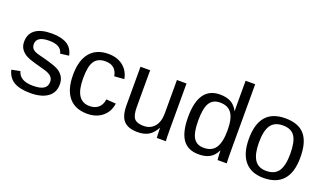

<svg xmlns="http://www.w3.org/2000/svg" viewBox="-71 -1185 2809 1654"><g transform="rotate(20 1334.0 -358.0)"><path d="M463.9 -146Q463.9 -71.3 407.5 -30.8Q351.1 9.8 249.5 9.8Q150.9 9.8 97.4 -22.7Q43.9 -55.2 27.8 -124L105.5 -139.2Q127.4 -57.1 249.5 -57.1Q316.4 -57.1 347.4 -77.6Q378.4 -98.1 378.4 -139.2Q378.4 -170.4 356.9 -189.9Q335.4 -209.5 287.6 -222.2Q231 -237.3 197.5 -247.1Q164.1 -256.8 146 -263.9Q127.9 -271 117.2 -277.3Q85 -295.9 66.9 -322.8Q48.8 -349.6 48.8 -388.7Q48.8 -460.9 100.3 -498.8Q151.9 -536.6 250.5 -536.6Q337.9 -536.6 389.4 -505.9Q440.9 -475.1 454.6 -407.2L375.5 -397.5Q360.4 -470.2 250.5 -470.2Q134.3 -470.2 134.3 -397.5Q134.3 -370.6 150.4 -353.3Q166.5 -335.9 211.9 -324.7Q272.9 -310.1 328.1 -292.7Q383.3 -275.4 407.2 -258.3Q435.1 -238.3 449.5 -211.2Q463.9 -184.1 463.9 -146Z M770 9.8Q659.2 9.8 600.8 -60.3Q542.5 -130.4 542.5 -264.6Q542.5 -397.9 601.1 -468Q659.7 -538.1 769 -538.1Q850.1 -538.1 903.6 -496.1Q957 -454.1 970.7 -380.4L880.4 -373.5Q873.5 -417.5 845.7 -443.4Q817.9 -469.2 766.6 -469.2Q696.8 -469.2 665.5 -422.9Q634.3 -376.5 634.3 -266.6Q634.3 -161.1 667.5 -110.4Q700.7 -59.6 767.6 -59.6Q814.5 -59.6 845.9 -85Q877.4 -110.4 884.8 -163.1L973.6 -157.2Q963.4 -81.1 908.7 -35.6Q854 9.8 770 9.8Z M1401.4 -90.3Q1371.1 -35.6 1331.3 -12.9Q1291.5 9.8 1232.4 9.8Q1145.5 9.8 1105.2 -33.4Q1064.9 -76.7 1064.9 -176.3V-528.3H1153.3V-193.4Q1153.3 -114.3 1178 -86.2Q1202.6 -58.1 1262.2 -58.1Q1325.7 -58.1 1362.3 -101.6Q1398.9 -145 1398.9 -222.2V-528.3H1486.8V-112.8Q1486.8 -20.5 1489.7 0H1406.7Q1406.2 -2.4 1405 -22.9Q1403.8 -43.5 1402.8 -90.3Z M1963.9 0Q1962.9 -5.4 1961.7 -20.3Q1960.4 -35.2 1959.7 -53.2Q1959 -71.3 1959 -85H1957Q1932.6 -34.2 1892.3 -12.2Q1852.1 9.8 1792.5 9.8Q1692.4 9.8 1645.3 -57.6Q1598.1 -125 1598.1 -261.7Q1598.1 -538.1 1792.5 -538.1Q1852.5 -538.1 1892.6 -516.1Q1932.6 -494.1 1957 -446.3H1958L1957 -505.4V-724.6H2044.9V-108.9Q2044.9 -26.4 2047.9 0ZM1690.4 -264.6Q1690.4 -153.8 1719.7 -106Q1749 -58.1 1814.9 -58.1Q1889.6 -58.1 1923.3 -109.9Q1957 -161.6 1957 -270.5Q1957 -375.5 1923.3 -424.3Q1889.6 -473.1 1815.9 -473.1Q1749.5 -473.1 1720 -424.1Q1690.4 -375 1690.4 -264.6Z M2626.5 -264.6Q2626.5 -126 2565.4 -58.1Q2504.4 9.8 2388.2 9.8Q2272.5 9.8 2213.4 -60.8Q2154.3 -131.3 2154.3 -264.6Q2154.3 -538.1 2391.1 -538.1Q2512.2 -538.1 2569.3 -471.4Q2626.5 -404.8 2626.5 -264.6ZM2534.2 -264.6Q2534.2 -374 2501.7 -423.6Q2469.2 -473.1 2392.6 -473.1Q2315.4 -473.1 2281 -422.6Q2246.6 -372.1 2246.6 -264.6Q2246.6 -160.2 2280.5 -107.7Q2314.5 -55.2 2387.2 -55.2Q2466.3 -55.2 2500.2 -106Q2534.2 -156.7 2534.2 -264.6Z"/></g></svg>

Font: Arimo
Style: Regular
Weight: 400
Designer: Steve Matteson
Foundry: Monotype Imaging Inc.
Version: Version 1.33